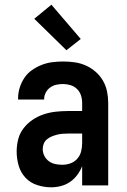

<svg xmlns="http://www.w3.org/2000/svg" viewBox="-20 -790 540 818"><path d="M198 8Q168 8 138.5 -1.5Q109 -11 88.5 -33Q68 -55 59.5 -84.5Q51 -114 51 -144Q51 -171 57.5 -196.5Q64 -222 80 -243Q96 -264 118 -279Q140 -294 165 -302.5Q190 -311 216.5 -314Q243 -317 269 -317H330V-351Q330 -368 325 -383.5Q320 -399 308.5 -410.5Q297 -422 281 -427Q265 -432 249 -432Q234 -432 220 -429Q206 -426 194 -417.5Q182 -409 175 -395.5Q168 -382 168 -368V-366H57V-371Q57 -394 64 -416.5Q71 -439 84 -458.5Q97 -478 116.5 -491.5Q136 -505 157.5 -513.5Q179 -522 202.5 -525Q226 -528 249 -528Q274 -528 298.5 -524.5Q323 -521 345.5 -511Q368 -501 387 -484.5Q406 -468 418.5 -446.5Q431 -425 436 -400.5Q441 -376 441 -351V0H330V-82Q322 -62 309 -44.5Q296 -27 278.5 -15Q261 -3 240 2.5Q219 8 198 8ZM246 -88Q263 -88 280 -94Q297 -100 309 -113.5Q321 -127 325.5 -144.5Q330 -162 330 -180V-221H269Q257 -221 245.5 -220Q234 -219 222.5 -216Q211 -213 200 -208.5Q189 -204 180 -196.5Q171 -189 166.5 -178Q162 -167 162 -155Q162 -140 169 -126Q176 -112 188.5 -103Q201 -94 216 -91Q231 -88 246 -88ZM263 -576 126 -710 199 -770 324 -624Z"/></svg>

Font: Iosevka
Style: Bold
Weight: 700
Monospace: yes
Designer: Belleve Invis
Foundry: Belleve Invis
Version: Version 32.5.0; ttfautohint (v1.8.4)